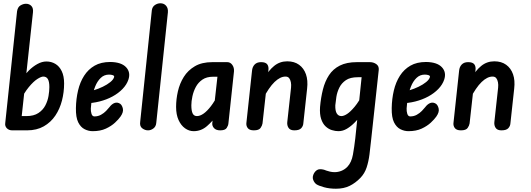

<svg xmlns="http://www.w3.org/2000/svg" viewBox="-20 -795 3238 1171"><path d="M12 -45 84 -726Q88 -752 105 -762Q122 -772 138 -772Q159 -772 171.5 -758.5Q184 -745 181 -719L103 0H55Q34 0 21.5 -13Q9 -26 12 -45ZM371 -286Q371 -233 358 -182Q345 -131 317.5 -90Q290 -49 247 -24.5Q204 0 145 0H61L70 -87H141Q186 -87 214 -105.5Q242 -124 256.5 -152Q271 -180 276 -210Q281 -240 281 -264Q281 -297 272 -312.5Q263 -328 244 -328Q231 -328 207.5 -313Q184 -298 155.5 -263.5Q127 -229 98 -171L114 -314Q131 -340 155.5 -364.5Q180 -389 208 -404.5Q236 -420 263 -420Q293 -420 317.5 -405.5Q342 -391 356.5 -361Q371 -331 371 -286Z M545 5Q520 5 496 -7Q472 -19 457 -49Q442 -79 443 -136Q444 -192 456 -243Q468 -294 493 -333Q518 -372 557 -394.5Q596 -417 653 -417Q720 -416 749 -385Q778 -354 763 -309Q753 -279 727.5 -252.5Q702 -226 666 -206.5Q630 -187 586.5 -176Q543 -165 498 -165L508 -237Q526 -237 553 -245Q580 -253 607 -266Q634 -279 653 -294.5Q672 -310 676 -325Q678 -333 668 -336.5Q658 -340 645 -340Q615 -340 594 -319.5Q573 -299 560.5 -267.5Q548 -236 542 -200Q536 -164 534 -134Q533 -117 538 -101Q543 -85 556 -85Q578 -85 596 -95Q614 -105 627 -118.5Q640 -132 647 -141Q662 -161 679 -167Q696 -173 713 -162Q725 -153 729.5 -132Q734 -111 715 -84Q704 -68 681.5 -47Q659 -26 625.5 -10.5Q592 5 545 5Z M883 0Q864 0 847.5 -12.5Q831 -25 835 -52L906 -732Q909 -754 925 -764.5Q941 -775 958 -775Q980 -775 993 -760Q1006 -745 1004 -720L933 -45Q931 -23 915.5 -11.5Q900 0 883 0Z M1161 5Q1133 5 1108.5 -12.5Q1084 -30 1069 -63Q1054 -96 1054 -143Q1054 -190 1065 -238Q1076 -286 1101 -326Q1126 -366 1168.5 -391Q1211 -416 1275 -416H1339L1329 -327H1279Q1240 -327 1214.5 -309.5Q1189 -292 1174.5 -265Q1160 -238 1153.5 -207.5Q1147 -177 1147 -153Q1147 -119 1155 -103Q1163 -87 1181 -87Q1200 -87 1221.5 -102Q1243 -117 1266.5 -147.5Q1290 -178 1315 -228L1304 -94Q1278 -57 1242.5 -26Q1207 5 1161 5ZM1323 0Q1297 0 1284.5 -14.5Q1272 -29 1275 -47L1316 -416H1366Q1385 -416 1397 -399Q1409 -382 1407 -359L1373 -42Q1372 -29 1362.5 -14.5Q1353 0 1323 0Z M1528 0Q1501 0 1490.5 -14.5Q1480 -29 1483 -48L1517 -363Q1519 -387 1533 -401.5Q1547 -416 1572 -416Q1600 -416 1610 -402.5Q1620 -389 1617 -366L1581 -42Q1579 -29 1569 -14.5Q1559 0 1528 0ZM1775 0Q1750 0 1740 -15Q1730 -30 1732 -50L1755 -260Q1757 -278 1754 -293.5Q1751 -309 1743.5 -318.5Q1736 -328 1721 -328Q1689 -328 1654.5 -295Q1620 -262 1581 -187L1596 -323Q1617 -364 1651.5 -392.5Q1686 -421 1732 -421Q1775 -421 1804 -400Q1833 -379 1846 -342Q1859 -305 1853 -254L1830 -43Q1829 -26 1817 -13Q1805 0 1775 0Z M1932 -143Q1937 -200 1949.5 -249.5Q1962 -299 1986.5 -336.5Q2011 -374 2052.5 -395Q2094 -416 2157 -416H2220L2211 -324H2162Q2116 -324 2089.5 -306Q2063 -288 2049.5 -260.5Q2036 -233 2031.5 -204Q2027 -175 2025 -153Q2024 -119 2034 -103Q2044 -87 2062 -87Q2077 -87 2097 -100Q2117 -113 2143 -144Q2169 -175 2197 -230L2185 -94Q2166 -71 2143.5 -48Q2121 -25 2096 -10Q2071 5 2044 5Q2025 5 2004 -1.5Q1983 -8 1965.5 -24.5Q1948 -41 1938.5 -70Q1929 -99 1932 -143ZM1896 260Q1911 237 1931.5 237Q1952 237 1969 245Q1977 248 1991.5 251.5Q2006 255 2020 255Q2042 255 2062 247Q2082 239 2098 223Q2124 196 2132.5 148Q2141 100 2147 48L2195 -416H2236Q2258 -416 2275 -404Q2292 -392 2290 -369L2244 54Q2239 103 2233.5 146.5Q2228 190 2216 226.5Q2204 263 2178 290Q2148 321 2112.5 338.5Q2077 356 2029 356Q1989 356 1956.5 347Q1924 338 1910 329Q1897 320 1890 301.5Q1883 283 1896 260Z M2471 5Q2446 5 2422 -7Q2398 -19 2383 -49Q2368 -79 2369 -136Q2370 -192 2382 -243Q2394 -294 2419 -333Q2444 -372 2483 -394.5Q2522 -417 2579 -417Q2646 -416 2675 -385Q2704 -354 2689 -309Q2679 -279 2653.5 -252.5Q2628 -226 2592 -206.5Q2556 -187 2512.5 -176Q2469 -165 2424 -165L2434 -237Q2452 -237 2479 -245Q2506 -253 2533 -266Q2560 -279 2579 -294.5Q2598 -310 2602 -325Q2604 -333 2594 -336.5Q2584 -340 2571 -340Q2541 -340 2520 -319.5Q2499 -299 2486.5 -267.5Q2474 -236 2468 -200Q2462 -164 2460 -134Q2459 -117 2464 -101Q2469 -85 2482 -85Q2504 -85 2522 -95Q2540 -105 2553 -118.5Q2566 -132 2573 -141Q2588 -161 2605 -167Q2622 -173 2639 -162Q2651 -153 2655.5 -132Q2660 -111 2641 -84Q2630 -68 2607.5 -47Q2585 -26 2551.5 -10.5Q2518 5 2471 5Z M2791 0Q2764 0 2753.5 -14.5Q2743 -29 2746 -48L2780 -363Q2782 -387 2796 -401.5Q2810 -416 2835 -416Q2863 -416 2873 -402.5Q2883 -389 2880 -366L2844 -42Q2842 -29 2832 -14.5Q2822 0 2791 0ZM3038 0Q3013 0 3003 -15Q2993 -30 2995 -50L3018 -260Q3020 -278 3017 -293.5Q3014 -309 3006.5 -318.5Q2999 -328 2984 -328Q2952 -328 2917.5 -295Q2883 -262 2844 -187L2859 -323Q2880 -364 2914.5 -392.5Q2949 -421 2995 -421Q3038 -421 3067 -400Q3096 -379 3109 -342Q3122 -305 3116 -254L3093 -43Q3092 -26 3080 -13Q3068 0 3038 0Z"/></svg>

Font: Edu NSW ACT Foundation SemiBold
Style: Regular
Weight: 600
Version: Version 1.003